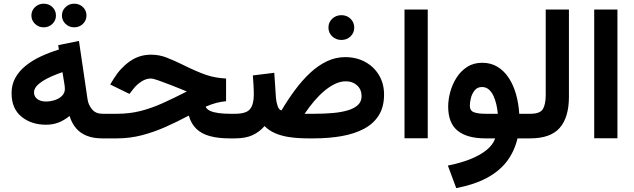

<svg xmlns="http://www.w3.org/2000/svg" viewBox="-20 -738 3380 1024"><path d="M310.3 -655.4Q310.3 -629.2 329.4 -610.7Q348.6 -592.3 375.6 -592.3Q403.3 -592.3 422.2 -610.6Q441.2 -629 441.2 -655.4Q441.2 -681.9 422.3 -700.1Q403.5 -718.3 375.7 -718.3Q348.6 -718.3 329.5 -700Q310.3 -681.7 310.3 -655.4ZM147.5 -655.4Q147.5 -629.2 166.7 -610.7Q185.8 -592.3 212.9 -592.3Q240.6 -592.3 259.5 -610.6Q278.4 -629 278.4 -655.4Q278.4 -681.9 259.6 -700.1Q240.7 -718.3 213 -718.3Q185.9 -718.3 166.7 -700Q147.5 -681.7 147.5 -655.4ZM524.8 0H541.1V-131.2H526.7Q490.2 -131.2 470.7 -155.1Q451.1 -178.9 446.9 -208.6L401.1 -519.7L290.5 -497.1L294 -473.7Q242.9 -458.1 197.5 -436.9Q152 -415.7 117 -387.4Q81.9 -359.1 61.8 -322.9Q41.7 -286.7 41.7 -241.2Q41.7 -158.9 94.4 -115.8Q147 -72.8 226.1 -72.8Q261.5 -72.8 291.4 -84.3Q321.4 -95.7 351.1 -119.4Q363.2 -80 386.3 -53.4Q409.4 -26.8 444 -13.4Q478.6 0 524.8 0ZM326 -264.1Q326 -241.9 310.6 -226.7Q295.2 -211.5 271.9 -204.1Q248.6 -196.6 224.8 -196.6Q196.4 -196.6 178.9 -209.8Q161.4 -222.9 161.4 -245.5Q161.4 -261.9 173.7 -276.9Q186.1 -291.9 207.2 -305.5Q228.3 -319 255.7 -330.9Q283 -342.8 313.1 -353.2L322.4 -296.2Q324 -287.4 325 -279.2Q326 -271 326 -264.1Z M1232.4 -131.2H1206.1Q1174.2 -131.2 1146.5 -134.8Q1118.8 -138.4 1100.4 -146.8Q1082 -155.2 1076.9 -169.2Q1108.6 -182.7 1133.8 -189.2Q1159 -195.7 1185.7 -198.3V-319.1Q1157.4 -320.9 1133 -325Q1108.6 -329 1082.8 -337.5Q1057 -345.9 1024.9 -359.9Q992.9 -373.9 949.4 -395.3Q908.6 -415.3 868.9 -430.9Q829.3 -446.4 785.6 -446.4Q722.1 -446.4 671.3 -410.1Q620.6 -373.9 586.7 -318.3L567.8 -287.4L670.3 -237.2L693.7 -266.7Q708.5 -285.8 733.2 -302.5Q758 -319.2 785.2 -319.2Q790.9 -319.2 800.5 -316.7Q810.1 -314.2 823.4 -309.6Q836.7 -305 853.9 -298.4Q870.8 -292.5 892.4 -283.9Q914 -275.3 936.2 -266.5Q958.4 -257.6 976.3 -250.1Q906.2 -214 846.5 -187.3Q786.8 -160.5 728.8 -145.9Q670.7 -131.2 605 -131.2H522.9V0H603.5Q672 0 736.6 -16.7Q801.2 -33.5 863.6 -61.3Q926.1 -89.1 986.9 -121.6Q999.1 -78.2 1026.8 -51.3Q1054.6 -24.4 1098.9 -12.2Q1143.3 0 1204.1 0H1232.4Z M1731.7 -591Q1731.7 -563.1 1751.8 -544Q1771.9 -524.9 1800.8 -524.9Q1829.7 -524.9 1849.5 -543.9Q1869.3 -563 1869.3 -590.9Q1869.3 -618.9 1849.5 -638Q1829.8 -657.1 1800.8 -657.1Q1771.9 -657.1 1751.8 -638.1Q1731.7 -619 1731.7 -591ZM1824.4 -304.4Q1860.9 -304.4 1884.6 -282.5Q1908.4 -260.6 1908.4 -225.3Q1908.4 -196.6 1889.2 -178.3Q1869.9 -160 1835.4 -149.6Q1800.9 -139.3 1755 -135.2Q1709 -131.2 1655.7 -131.2H1604.7Q1628.3 -166.4 1654.7 -197.7Q1681.2 -228.9 1709.5 -252.9Q1737.8 -276.8 1766.9 -290.6Q1795.9 -304.4 1824.4 -304.4ZM1481.3 -149.3Q1467.8 -151.6 1460.7 -172.4Q1453.6 -193.2 1451.8 -215.7L1442.8 -349.8L1328.5 -335.7Q1330.5 -310.5 1332 -284.8Q1333.6 -259.2 1333.6 -232.1Q1333.6 -181.6 1313.7 -156.4Q1293.8 -131.2 1233.4 -131.2H1214.5L1214 0H1233.4Q1289.3 0 1326.4 -17Q1363.5 -34 1391.1 -65.6Q1413.5 -42.5 1446.5 -27.9Q1479.4 -13.3 1524 -6.6Q1568.6 0 1625.5 0H1651.4Q1733.1 0 1801.9 -12Q1870.7 -24.1 1921.5 -51.2Q1972.4 -78.3 2000.3 -123.1Q2028.3 -168 2028.3 -233.8Q2028.3 -291.7 2001.7 -336.6Q1975.1 -381.6 1928.3 -407.4Q1881.4 -433.3 1820.8 -433.3Q1769.5 -433.3 1723.1 -411Q1676.6 -388.8 1634.6 -349.7Q1592.6 -310.6 1554.4 -259.3Q1516.1 -208 1481.3 -149.3Z M2261.3 -687.2H2137.4V-0.5H2261.3Z M2551.8 -403.2Q2505.5 -403.2 2471.2 -381Q2437 -358.8 2414.6 -323.3Q2392.2 -287.8 2381.3 -247.3Q2370.3 -206.7 2370.3 -170.1Q2370.3 -81 2421.1 -40.5Q2471.9 0 2569.3 0H2621Q2608.9 35.3 2573.3 63.5Q2537.7 91.7 2485 112.1Q2432.4 132.5 2368.6 145L2413.3 265.4Q2509.3 246.7 2575.8 211.3Q2642.3 176 2682.7 123.4Q2723.1 70.7 2740.1 0H2789.7V-131.2H2749.3Q2746 -185.9 2732.2 -235Q2718.5 -284.1 2693.7 -322Q2669 -359.9 2633.7 -381.5Q2598.4 -403.2 2551.8 -403.2ZM2567.7 -131.2Q2529.9 -131.2 2507.8 -139.3Q2485.8 -147.4 2485.8 -175Q2485.8 -192.7 2491.7 -215.9Q2497.6 -239.1 2512 -256.5Q2526.3 -273.9 2550.6 -273.9Q2571.4 -273.9 2586.3 -261.4Q2601.3 -248.8 2611.1 -228.2Q2621 -207.6 2626.9 -182.2Q2632.7 -156.9 2635 -131.2Z M2771.5 -131.2V0H2807.7Q2916.3 0 2965.3 -56.1Q3014.3 -112.3 3014.3 -222.1V-687.2H2890.5V-231.5Q2890.5 -182.4 2875.7 -156.8Q2860.9 -131.2 2808.2 -131.2Z M3273 -687.2H3149.1V-0.5H3273Z"/></svg>

Font: Vazirmatn RD NL
Style: Regular
Weight: 400
Designer: Saber Rastikerdar
Foundry: Saber Rastikerdar
Version: Version 32.101